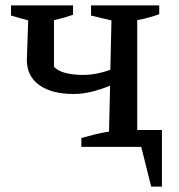

<svg xmlns="http://www.w3.org/2000/svg" viewBox="-20 -547 667 715"><path d="M254 -197Q173 -197 126.5 -230Q80 -263 80 -324L85 -471L21 -489V-527H252V-492Q238 -487 220.5 -482Q203 -477 181 -472V-298Q197 -282 225 -275Q253 -268 289 -268Q338 -268 391 -287L395 -471L319 -489V-527H573V-494Q556 -488 535 -482Q514 -476 491 -472V-63H583V148H543L506 0H283V-33Q311 -41 335.5 -47Q360 -53 386 -57L390 -228Q356 -214 321.5 -205.5Q287 -197 254 -197Z"/></svg>

Font: Piazzolla SC Medium
Style: Regular
Weight: 500
Designer: Juan Pablo del Peral
Foundry: Huerta Tipografica
Version: Version 1.330